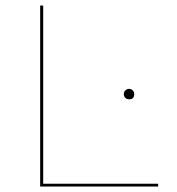

<svg xmlns="http://www.w3.org/2000/svg" viewBox="-20 -678 645 698"><path d="M137 -10H555V0H126V-658H137ZM449 -317Q441 -317 435.5 -322.5Q430 -328 430 -336Q430 -344 436 -349.5Q442 -355 449 -355Q457 -355 462.5 -349.5Q468 -344 468 -336Q468 -317 449 -317Z"/></svg>

Font: EauTest Hairline
Style: Regular
Weight: 250
Designer: Christian Thalmann (Catharsis Fonts)
Version: Version 0.001;PS 000.001;hotconv 1.0.88;makeotf.lib2.5.64775